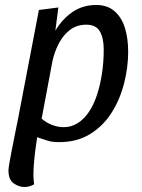

<svg xmlns="http://www.w3.org/2000/svg" viewBox="-20 -550 569 770"><path d="M217 20Q187 20 169 13.5Q151 7 119 -3L40 -9L136 -510L214 -520L202 -427Q230 -474 271 -502Q312 -530 366 -530Q411 -530 439.5 -505Q468 -480 481 -438Q494 -396 494 -343Q494 -279 477.5 -215Q461 -151 427.5 -98Q394 -45 341.5 -12.5Q289 20 217 20ZM78 200Q56 200 35 185.5Q14 171 14 133Q14 126 17.5 105Q21 84 26.5 56Q32 28 38 -2Q44 -32 49 -57L139 -60Q129 -5 121.5 54Q114 113 114 154Q114 164 115 173Q116 182 117 189Q111 193 100.5 196.5Q90 200 78 200ZM235 -40Q266 -40 291.5 -56Q317 -72 336.5 -101Q356 -130 369 -169.5Q382 -209 389 -255.5Q396 -302 396 -352Q396 -397 380.5 -424Q365 -451 326 -451Q288 -451 260.5 -430Q233 -409 215.5 -375Q198 -341 190 -303L147 -74Q167 -57 190 -48.5Q213 -40 235 -40Z"/></svg>

Font: Sansita Swashed Light
Style: Regular
Weight: 300
Designer: Pablo Cosgaya
Foundry: Omnibus-Type
Version: Version 1.003